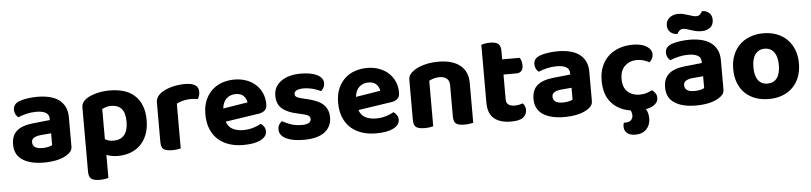

<svg xmlns="http://www.w3.org/2000/svg" viewBox="-49 -997 6283 1487"><g transform="rotate(-5 3092.0 -254.0)"><path d="M256 -97Q278 -97 299.5 -101.5Q321 -106 332 -113V-205L250 -198Q218 -195 198.5 -183.5Q179 -172 179 -149Q179 -125 197 -111Q215 -97 256 -97ZM250 -496Q302 -496 344.5 -485.5Q387 -475 417 -453Q447 -431 463.5 -397Q480 -363 480 -317V-91Q480 -65 466.5 -49.5Q453 -34 434 -23Q403 -4 358 6Q313 16 256 16Q153 16 92 -23.5Q31 -63 31 -144Q31 -213 72 -249Q113 -285 198 -294L331 -308V-319Q331 -351 305 -366Q279 -381 230 -381Q192 -381 155.5 -372Q119 -363 90 -351Q78 -359 69.5 -375.5Q61 -392 61 -411Q61 -455 107 -474Q136 -485 174.5 -490.5Q213 -496 250 -496Z M832 15Q806 15 784 10.5Q762 6 744 -1V178Q734 181 716 184Q698 187 676 187Q631 187 611 172Q591 157 591 115V-380Q591 -406 602 -422.5Q613 -439 633 -452Q663 -471 710 -483.5Q757 -496 814 -496Q872 -496 920.5 -481.5Q969 -467 1004 -436Q1039 -405 1058.5 -357Q1078 -309 1078 -243Q1078 -180 1059.5 -131.5Q1041 -83 1008 -50.5Q975 -18 930 -1.5Q885 15 832 15ZM809 -106Q863 -106 892.5 -140Q922 -174 922 -243Q922 -314 893.5 -345Q865 -376 814 -376Q791 -376 774 -370.5Q757 -365 743 -358V-123Q757 -115 773 -110.5Q789 -106 809 -106Z M1322 -1Q1312 2 1294 4.5Q1276 7 1254 7Q1209 7 1189 -7.5Q1169 -22 1169 -64V-369Q1169 -397 1183 -417Q1197 -437 1222 -452Q1255 -472 1301.5 -483.5Q1348 -495 1399 -495Q1503 -495 1503 -425Q1503 -408 1498 -394Q1493 -380 1487 -370Q1464 -375 1431 -375Q1402 -375 1373 -368Q1344 -361 1322 -349Z M1687 -177Q1701 -135 1736 -117.5Q1771 -100 1817 -100Q1859 -100 1896 -111.5Q1933 -123 1956 -137Q1971 -127 1981 -111Q1991 -95 1991 -76Q1991 -53 1977 -36Q1963 -19 1938.5 -7.5Q1914 4 1880.5 9.5Q1847 15 1807 15Q1748 15 1698 -1.5Q1648 -18 1612 -50.5Q1576 -83 1555.5 -132Q1535 -181 1535 -247Q1535 -311 1555.5 -358Q1576 -405 1610.5 -436Q1645 -467 1689.5 -481.5Q1734 -496 1781 -496Q1832 -496 1874.5 -480.5Q1917 -465 1947.5 -437Q1978 -409 1995 -370Q2012 -331 2012 -285Q2012 -253 1995 -237Q1978 -221 1947 -216ZM1782 -383Q1739 -383 1710.5 -356.5Q1682 -330 1677 -280L1868 -311Q1866 -337 1845 -360Q1824 -383 1782 -383Z M2495 -141Q2495 -67 2440 -25.5Q2385 16 2278 16Q2236 16 2201.5 10Q2167 4 2142 -8Q2117 -20 2103 -38Q2089 -56 2089 -80Q2089 -102 2098 -117.5Q2107 -133 2121 -143Q2150 -126 2187 -113Q2224 -100 2273 -100Q2344 -100 2344 -140Q2344 -157 2331.5 -166Q2319 -175 2289 -182L2249 -191Q2167 -208 2127 -243.5Q2087 -279 2087 -343Q2087 -414 2144.5 -455.5Q2202 -497 2299 -497Q2335 -497 2367 -491.5Q2399 -486 2422 -475Q2445 -464 2458.5 -447.5Q2472 -431 2472 -409Q2472 -389 2464 -373.5Q2456 -358 2443 -348Q2435 -353 2419.5 -359Q2404 -365 2386 -370Q2368 -375 2348 -378Q2328 -381 2311 -381Q2276 -381 2256.5 -371.5Q2237 -362 2237 -343Q2237 -329 2248 -321Q2259 -313 2288 -306L2326 -297Q2417 -277 2456 -239Q2495 -201 2495 -141Z M2719 -177Q2733 -135 2768 -117.5Q2803 -100 2849 -100Q2891 -100 2928 -111.5Q2965 -123 2988 -137Q3003 -127 3013 -111Q3023 -95 3023 -76Q3023 -53 3009 -36Q2995 -19 2970.5 -7.5Q2946 4 2912.5 9.5Q2879 15 2839 15Q2780 15 2730 -1.5Q2680 -18 2644 -50.5Q2608 -83 2587.5 -132Q2567 -181 2567 -247Q2567 -311 2587.5 -358Q2608 -405 2642.5 -436Q2677 -467 2721.5 -481.5Q2766 -496 2813 -496Q2864 -496 2906.5 -480.5Q2949 -465 2979.5 -437Q3010 -409 3027 -370Q3044 -331 3044 -285Q3044 -253 3027 -237Q3010 -221 2979 -216ZM2814 -383Q2771 -383 2742.5 -356.5Q2714 -330 2709 -280L2900 -311Q2898 -337 2877 -360Q2856 -383 2814 -383Z M3443 -307Q3443 -342 3422 -359Q3401 -376 3366 -376Q3342 -376 3322 -370Q3302 -364 3285 -355V-1Q3275 2 3257 4.5Q3239 7 3217 7Q3172 7 3152 -7.5Q3132 -22 3132 -64V-373Q3132 -399 3143 -415Q3154 -431 3174 -445Q3206 -468 3256.5 -482Q3307 -496 3368 -496Q3477 -496 3536.5 -448Q3596 -400 3596 -311V-1Q3585 2 3567 4.5Q3549 7 3527 7Q3482 7 3462.5 -7.5Q3443 -22 3443 -64V-307Z M3862 -159Q3862 -131 3880 -118.5Q3898 -106 3930 -106Q3945 -106 3962 -109.5Q3979 -113 3991 -118Q4000 -108 4006 -95Q4012 -82 4012 -65Q4012 -30 3984.5 -7.5Q3957 15 3889 15Q3805 15 3758 -23.5Q3711 -62 3711 -149V-598Q3722 -601 3740 -604.5Q3758 -608 3779 -608Q3823 -608 3842.5 -592.5Q3862 -577 3862 -536V-471H4000Q4005 -461 4010 -445.5Q4015 -430 4015 -413Q4015 -381 4000.5 -367Q3986 -353 3963 -353H3862V-159Z M4302 -97Q4324 -97 4345.5 -101.5Q4367 -106 4378 -113V-205L4296 -198Q4264 -195 4244.5 -183.5Q4225 -172 4225 -149Q4225 -125 4243 -111Q4261 -97 4302 -97ZM4296 -496Q4348 -496 4390.5 -485.5Q4433 -475 4463 -453Q4493 -431 4509.5 -397Q4526 -363 4526 -317V-91Q4526 -65 4512.5 -49.5Q4499 -34 4480 -23Q4449 -4 4404 6Q4359 16 4302 16Q4199 16 4138 -23.5Q4077 -63 4077 -144Q4077 -213 4118 -249Q4159 -285 4244 -294L4377 -308V-319Q4377 -351 4351 -366Q4325 -381 4276 -381Q4238 -381 4201.5 -372Q4165 -363 4136 -351Q4124 -359 4115.5 -375.5Q4107 -392 4107 -411Q4107 -455 4153 -474Q4182 -485 4220.5 -490.5Q4259 -496 4296 -496Z M4900 -375Q4846 -375 4808 -340.5Q4770 -306 4770 -239Q4770 -172 4806.5 -139Q4843 -106 4899 -106Q4931 -106 4955.5 -114.5Q4980 -123 4997 -132Q5014 -119 5023.5 -104.5Q5033 -90 5033 -69Q5033 -40 5008 -19Q4983 2 4938 10Q4957 42 4957 84Q4957 135 4925.5 167.5Q4894 200 4839 200Q4800 200 4776.5 181.5Q4753 163 4753 129Q4753 115 4758 100H4769Q4801 100 4815 85Q4829 70 4829 47Q4829 39 4826.5 29Q4824 19 4819 10Q4725 -5 4670 -67.5Q4615 -130 4615 -239Q4615 -304 4636 -352Q4657 -400 4693 -432Q4729 -464 4777 -480Q4825 -496 4878 -496Q4947 -496 4986.5 -471Q5026 -446 5026 -408Q5026 -390 5017.5 -375Q5009 -360 4997 -349Q4979 -359 4954.5 -367Q4930 -375 4900 -375Z M5325 -97Q5347 -97 5368.5 -101.5Q5390 -106 5401 -113V-205L5319 -198Q5287 -195 5267.5 -183.5Q5248 -172 5248 -149Q5248 -125 5266 -111Q5284 -97 5325 -97ZM5319 -496Q5371 -496 5413.5 -485.5Q5456 -475 5486 -453Q5516 -431 5532.5 -397Q5549 -363 5549 -317V-91Q5549 -65 5535.5 -49.5Q5522 -34 5503 -23Q5472 -4 5427 6Q5382 16 5325 16Q5222 16 5161 -23.5Q5100 -63 5100 -144Q5100 -213 5141 -249Q5182 -285 5267 -294L5400 -308V-319Q5400 -351 5374 -366Q5348 -381 5299 -381Q5261 -381 5224.5 -372Q5188 -363 5159 -351Q5147 -359 5138.5 -375.5Q5130 -392 5130 -411Q5130 -455 5176 -474Q5205 -485 5243.5 -490.5Q5282 -496 5319 -496ZM5249 -703Q5270 -703 5289.5 -698.5Q5309 -694 5327 -688Q5345 -682 5360.5 -677.5Q5376 -673 5388 -673Q5409 -673 5420 -685.5Q5431 -698 5436 -708H5441Q5470 -708 5491.5 -688Q5513 -668 5513 -636Q5513 -594 5486.5 -574Q5460 -554 5420 -554Q5396 -554 5376 -558.5Q5356 -563 5338.5 -569Q5321 -575 5306.5 -579.5Q5292 -584 5280 -584Q5259 -584 5248 -572Q5237 -560 5232 -549H5228Q5199 -549 5177 -568.5Q5155 -588 5155 -621Q5155 -642 5163.5 -657.5Q5172 -673 5185.5 -683Q5199 -693 5215.5 -698Q5232 -703 5249 -703Z M6149 -241Q6149 -182 6131 -134.5Q6113 -87 6079.5 -54Q6046 -21 5999 -3Q5952 15 5894 15Q5836 15 5788.5 -2.5Q5741 -20 5707.5 -53Q5674 -86 5656 -133.5Q5638 -181 5638 -241Q5638 -299 5656.5 -346.5Q5675 -394 5708.5 -427Q5742 -460 5789.5 -478Q5837 -496 5894 -496Q5951 -496 5998 -478Q6045 -460 6078.5 -426.5Q6112 -393 6130.5 -346Q6149 -299 6149 -241ZM5894 -376Q5847 -376 5821 -341Q5795 -306 5795 -241Q5795 -174 5820.5 -139.5Q5846 -105 5894 -105Q5942 -105 5967.5 -140Q5993 -175 5993 -241Q5993 -305 5967 -340.5Q5941 -376 5894 -376Z"/></g></svg>

Font: Baloo Paaji 2
Style: Bold
Weight: 700
Designer: Shuchita Grover, Noopur Datye and Ek Type
Foundry: Ek Type
Version: Version 1.640;hotconv 1.0.111;makeotfexe 2.5.65597; ttfautoh